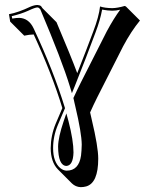

<svg xmlns="http://www.w3.org/2000/svg" viewBox="-20 -462 590 773"><path d="M184.1 134.8Q184.6 83 204.1 36.1L231 -26.9Q189.5 -163.6 115.7 -323.2H114.7Q98.1 -322.8 77.6 -318.4L21 -375L16.1 -404.8Q54.7 -412.1 102.5 -435.1Q118.7 -441.9 130.9 -441.9Q140.6 -441.4 145.5 -437Q148.4 -433.6 150.9 -429.2L207.5 -372.6Q266.1 -234.4 291 -167.5Q328.1 -261.7 355 -334Q378.4 -395.5 382.8 -436Q401.4 -429.7 432.1 -429.2Q453.6 -429.7 481.9 -438L486.8 -436L543.5 -379.4Q507.8 -335.9 475.6 -275.4L371.6 -70.3Q356 -39.1 342.8 -9.3Q343.8 -4.4 346.2 5.4Q348.6 15.6 349.6 20.5Q375.5 128.9 375.5 176.8Q375.5 274.9 326.7 288.6Q315.9 291.5 304.7 291.5Q284.2 290.5 269.5 276.4L212.9 219.7Q184.6 190.4 184.1 134.8ZM193.8 134.8Q193.8 189.9 222.7 214.8Q234.9 224.6 248 225.1Q297.4 225.1 306.2 164.6Q308.6 145.5 309.1 120.1Q308.6 73.2 283.2 -33.7Q282.2 -38.6 279.8 -48.3Q277.3 -59.1 276.4 -64L275.4 -67.4L276.9 -70.3Q291 -101.1 306.2 -131.3L410.2 -336.4Q438.5 -388.7 463.9 -422.9Q447.3 -418.9 432.1 -418.9Q415 -418.9 391.1 -423.3Q383.8 -381.8 364.3 -330.6Q330.1 -237.8 280.3 -113.3L269.5 -86.9L261.2 -114.3Q229.5 -218.3 142.1 -424.8Q136.7 -431.6 130.9 -432.1Q121.6 -432.1 93.8 -418.9Q64.9 -405.8 27.3 -397L29.3 -387.2Q45.4 -390.1 58.1 -390.1Q96.2 -388.2 115.2 -348.1Q195.3 -177.7 240.7 -29.8L241.7 -26.4L213.4 40Q193.8 85.9 193.8 134.8ZM236.3 25.9 247.1 -5.4 255.9 26.4Q275.9 104 275.9 151.9Q274.4 204.6 247.1 206.1Q214.4 204.6 213.9 127.9Q214.4 90.8 236.3 25.9Z"/></svg>

Font: Linux Biolinum Shadow O
Style: Regular
Weight: 400
Designer: Philipp H. Poll
Foundry: Philipp H. Poll
Version: Version 1.0.4